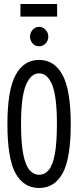

<svg xmlns="http://www.w3.org/2000/svg" viewBox="-20 -927 390 958"><path d="M175 11Q98 11 57.5 -62.5Q17 -136 17 -308Q17 -476 57.5 -552Q98 -628 175 -628Q252 -628 292.5 -552Q333 -476 333 -308Q333 -136 292.5 -62.5Q252 11 175 11ZM175 -55Q203 -55 223 -78.5Q243 -102 253.5 -157.5Q264 -213 264 -309Q264 -445 240.5 -503Q217 -561 175 -561Q134 -561 109.5 -503Q85 -445 85 -309Q85 -213 96 -157.5Q107 -102 127.5 -78.5Q148 -55 175 -55ZM175 -696Q156 -696 143 -710Q130 -724 130 -744Q130 -764 143 -778.5Q156 -793 175 -793Q194 -793 207.5 -778.5Q221 -764 221 -744Q221 -724 207.5 -710Q194 -696 175 -696ZM82 -844V-907H265V-844Z"/></svg>

Font: Inconsolata ExtraCondensed Medium
Style: Regular
Weight: 500
Width: 2
Monospace: yes
Designer: Raph Levien, Cyreal, Brenton Simpson
Foundry: Raph Levien, Cyreal, Google
Version: Version 3.001; ttfautohint (v1.8.2.53-6de2)